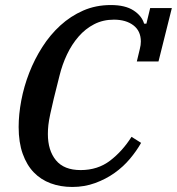

<svg xmlns="http://www.w3.org/2000/svg" viewBox="-20 -730 702 762"><path d="M267 12Q220 12 181 -2.5Q142 -17 114 -46Q86 -75 70 -120Q54 -165 54 -226Q54 -276 64.5 -331.5Q75 -387 96 -441Q117 -495 148 -543.5Q179 -592 219.5 -629Q260 -666 310 -688Q360 -710 420 -710Q477 -710 510 -688.5Q543 -667 552 -636H561L576 -698H662L609 -486H523L535 -536Q537 -544 538 -551Q539 -558 539 -565Q539 -607 509.5 -629.5Q480 -652 432 -652Q389 -652 354 -634Q319 -616 292 -585Q265 -554 246 -514Q227 -474 216 -429Q202 -375 193.5 -339Q185 -303 179.5 -277.5Q174 -252 172 -234Q170 -216 170 -198Q170 -133 202 -94Q234 -55 300 -55Q368 -55 417 -92.5Q466 -130 502 -187L540 -163Q522 -131 495.5 -99.5Q469 -68 434.5 -43.5Q400 -19 357.5 -3.5Q315 12 267 12Z"/></svg>

Font: IBM Plex Serif Medm
Style: Italic
Weight: 500
Italic angle: -14°
Designer: Mike Abbink, Paul van der Laan, Pieter van Rosmalen
Foundry: Bold Monday
Version: Version 3.001